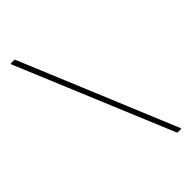

<svg xmlns="http://www.w3.org/2000/svg" viewBox="-211 -705 754 754"><g transform="rotate(-45 166.0 -327.5)"><path d="M293 0Q291 0 289 -3L19 -651Q18 -655 23 -655H38Q42 -655 43 -652L312 -4Q315 0 309 0Z"/></g></svg>

Font: Sofia Sans Thin
Style: Regular
Weight: 250
Designer: Botio Nikoltchev, Ani Petrova
Foundry: lettersoup
Version: Version 4.101